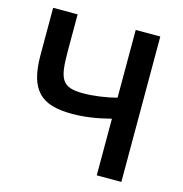

<svg xmlns="http://www.w3.org/2000/svg" viewBox="-101 -769 823 862"><g transform="rotate(15 310.0 -338.0)"><path d="M41 -675.8H154.8V-503.9Q154.8 -454.6 158.9 -422.9Q163.1 -391.1 175.3 -372.8Q187.5 -354.5 209.7 -347.2Q231.9 -339.8 268.1 -339.8Q305.7 -339.8 346.9 -345.5Q388.2 -351.1 424.8 -360.8V-675.8H539.1V0H424.8V-263.2Q376 -250.5 331.3 -244.1Q286.6 -237.8 246.1 -237.8Q191.9 -237.8 153.1 -248.8Q114.3 -259.8 89.4 -285.6Q64.5 -311.5 52.7 -353.5Q41 -395.5 41 -458Z"/></g></svg>

Font: Clear Sans Medium
Style: Regular
Weight: 500
Foundry: Intel Corporation
Version: Version 1.00